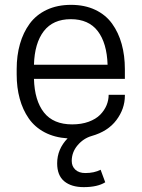

<svg xmlns="http://www.w3.org/2000/svg" viewBox="-20 -561 584 792"><path d="M495.1 -235.8H120.1Q122.6 -146 161.4 -96.9Q200.2 -47.9 277.8 -47.9Q315.9 -47.9 345.7 -58.8Q375.5 -69.8 393.1 -87.6Q410.6 -105.5 419.4 -126.5Q428.2 -147.5 428.2 -169.9H495.1V-166Q495.1 -112.3 460.2 -65.7Q425.3 -19 357.9 0Q324.2 9.8 300 38.3Q275.9 66.9 275.9 103Q275.9 125 290.8 138.9Q305.7 152.8 332 152.8Q368.7 152.8 395 139.2L414.1 190.9Q382.3 210.9 325.2 210.9Q274.4 210.9 245.1 186.8Q215.8 162.6 215.8 112.8Q215.8 54.2 258.8 9.8Q205.1 6.3 164.3 -15.1Q123.5 -36.6 98.6 -72.5Q73.7 -108.4 61.3 -154.1Q48.8 -199.7 48.8 -253.9V-275.9Q48.8 -332 62.3 -379.4Q75.7 -426.8 102.5 -463.4Q129.4 -500 172.9 -520.5Q216.3 -541 272.9 -541Q329.6 -541 372.8 -520.5Q416 -500 442.4 -463.4Q468.8 -426.8 481.9 -379.4Q495.1 -332 495.1 -275.9ZM272 -481.9Q198.7 -481.9 160.6 -432.4Q122.6 -382.8 120.1 -293.9H423.8Q420.9 -383.3 383.3 -432.6Q345.7 -481.9 272 -481.9Z"/></svg>

Font: Cooper Hewitt
Style: Book
Weight: 705
Designer: Village Type and Design LLC
Foundry: Cooper Hewitt Smithsonian Design Museum
Version: 1.000